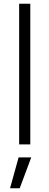

<svg xmlns="http://www.w3.org/2000/svg" viewBox="-20 -777 265 1033"><path d="M83 0V-757H143V0ZM34 236 80 70H148L86 236Z"/></svg>

Font: Plus Jakarta Sans Light
Style: Regular
Weight: 300
Designer: Gumpita Rahayu
Foundry: Tokotype
Version: Version 2.006; ttfautohint (v1.8.4.7-5d5b)